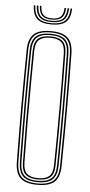

<svg xmlns="http://www.w3.org/2000/svg" viewBox="-62 -967 474 1008"><g transform="rotate(5 175.0 -463.0)"><path d="M175.2 5Q112.8 5 85.4 -20.6Q58 -46.2 57.2 -105Q56.2 -191.2 55.6 -263.6Q55 -336 55 -403.2Q55 -470.5 55.6 -541Q56.2 -611.5 57.2 -694Q58 -753.5 85.4 -779.2Q112.8 -805 175.2 -805Q238 -805 265.2 -779.2Q292.5 -753.5 293.2 -694Q294.5 -611.5 295 -541Q295.5 -470.5 295.5 -403.2Q295.5 -336 295 -263.6Q294.5 -191.2 293.2 -105Q292.5 -46.2 265.2 -20.6Q238 5 175.2 5ZM175.2 -2Q233.5 -2 259 -26Q284.5 -50 285.2 -105Q286.5 -191.2 287 -263.6Q287.5 -336 287.5 -403.2Q287.5 -470.5 287 -541Q286.5 -611.5 285.2 -694Q284.5 -749.8 259 -773.9Q233.5 -798 175.2 -798Q117 -798 91.5 -773.9Q66 -749.8 65.2 -694Q64.2 -611.5 63.6 -541Q63 -470.5 63 -403.2Q63 -336 63.6 -263.6Q64.2 -191.2 65.2 -105Q66 -50 91.6 -26Q117.2 -2 175.2 -2ZM175.2 -9Q121.5 -9 97.8 -31.4Q74 -53.8 73.2 -105Q72.2 -191.2 71.6 -263.6Q71 -336 71 -403.2Q71 -470.5 71.6 -541Q72.2 -611.5 73.2 -694Q74 -746 97.8 -768.5Q121.5 -791 175.2 -791Q229 -791 252.8 -768.5Q276.5 -746 277.2 -694Q278.5 -611.5 279 -541Q279.5 -470.5 279.5 -403.2Q279.5 -336 279 -263.6Q278.5 -191.2 277.2 -105Q276.5 -53.8 252.8 -31.4Q229 -9 175.2 -9ZM175.2 -16Q223.8 -16 246.2 -36.4Q268.8 -56.8 269.2 -105Q270.5 -191.2 271 -263.6Q271.5 -336 271.5 -403.2Q271.5 -470.5 271 -541Q270.5 -611.5 269.2 -694Q268.5 -742.2 246.6 -763.1Q224.8 -784 175.2 -784Q125.8 -784 103.9 -763.1Q82 -742.2 81.2 -694Q80.2 -611.5 79.6 -541Q79 -470.5 79 -403.2Q79 -336 79.6 -263.6Q80.2 -191.2 81.2 -105Q81.8 -56.8 104.2 -36.4Q126.8 -16 175.2 -16ZM175.2 -23Q133 -23 111.4 -40.8Q89.8 -58.5 89.2 -105Q87.8 -220 87.2 -316.8Q86.8 -413.5 87.4 -504.6Q88 -595.8 89.2 -694Q89.8 -739.5 110.6 -758.2Q131.5 -777 175.2 -777Q219.2 -777 240 -758.2Q260.8 -739.5 261.2 -694Q262.2 -625.5 262.8 -556.6Q263.2 -487.8 263.4 -416.1Q263.5 -344.5 263 -267.4Q262.5 -190.2 261.2 -105Q260.8 -58.5 239.1 -40.8Q217.5 -23 175.2 -23ZM175.2 -30Q214 -30 233.4 -46.6Q252.8 -63.2 253.2 -106Q254.2 -183.5 254.9 -254.2Q255.5 -325 255.5 -394.6Q255.5 -464.2 255 -537.5Q254.5 -610.8 253.2 -693Q252.8 -736.2 233.4 -753.1Q214 -770 175.2 -770Q136.8 -770 117.2 -753.1Q97.8 -736.2 97.2 -693Q96 -603 95.4 -511.1Q94.8 -419.2 95.2 -319.6Q95.8 -220 97.2 -106Q97.8 -63.2 117.2 -46.6Q136.8 -30 175.2 -30ZM175.2 -840Q122.5 -840 99.1 -861.5Q75.8 -883 74.2 -932.5H82.2Q83.5 -886.5 105.2 -866.5Q127 -846.5 175.2 -846.5Q223.8 -846.5 245.4 -866.5Q267 -886.5 268.2 -932.5H276.2Q274.8 -883 251.4 -861.5Q228 -840 175.2 -840ZM175.2 -852.8Q131 -852.8 111.2 -871.2Q91.5 -889.8 90.2 -932.5H98.2Q99.5 -893.2 117.4 -876.2Q135.2 -859.2 175.2 -859.2Q215.5 -859.2 233.4 -876.2Q251.2 -893.2 252.2 -932.5H260.2Q259 -889.8 239.2 -871.2Q219.5 -852.8 175.2 -852.8ZM175.2 -865.5Q139.5 -865.5 123.5 -881.1Q107.5 -896.8 106.2 -932.5H114.2Q115.2 -900 129.4 -886Q143.5 -872 175.2 -872Q207 -872 221.1 -886Q235.2 -900 236.2 -932.5H244.2Q243.2 -896.8 227.1 -881.1Q211 -865.5 175.2 -865.5Z"/></g></svg>

Font: Big Shoulders Inline Text SC Thin
Style: Regular
Weight: 100
Designer: Patric King
Foundry: XO Type Co
Version: Version 2.002